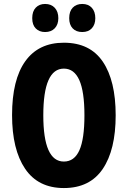

<svg xmlns="http://www.w3.org/2000/svg" viewBox="-20 -941 646 971"><path d="M565 -358Q565 -183 499.5 -86.5Q434 10 303 10Q173 10 107 -87.5Q41 -185 41 -359Q41 -538 108 -631.5Q175 -725 303 -725Q435 -725 500 -629Q565 -533 565 -358ZM199 -358Q199 -124 303 -124Q356 -124 381.5 -181Q407 -238 407 -358Q407 -478 381 -536Q355 -594 303 -594Q199 -594 199 -358ZM143 -849Q143 -884 161 -902.5Q179 -921 208 -921Q239 -921 257 -901.5Q275 -882 275 -849Q275 -817 257 -798Q239 -779 208 -779Q179 -779 161 -797Q143 -815 143 -849ZM330 -849Q330 -884 348 -902.5Q366 -921 396 -921Q427 -921 444.5 -901.5Q462 -882 462 -849Q462 -817 444.5 -798Q427 -779 396 -779Q365 -779 347.5 -797.5Q330 -816 330 -849Z"/></svg>

Font: Noto Sans Thai ExtCond ExtBd
Style: Regular
Weight: 800
Width: 2
Designer: Monotype Design Team
Foundry: Monotype Imaging Inc.
Version: Version 2.002; ttfautohint (v1.8.4.7-5d5b)